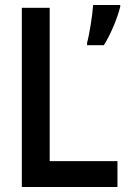

<svg xmlns="http://www.w3.org/2000/svg" viewBox="-20 -745 540 765"><path d="M327 -575V-565H394C420 -606 448 -673 459 -718V-725H351C349 -688 336 -606 327 -575ZM67 0H448V-103H178V-714H67Z"/></svg>

Font: Noto Sans Mono ExtraCondensed SemiBold
Style: Regular
Weight: 600
Width: 2
Designer: Monotype Design Team
Foundry: Monotype Imaging Inc.
Version: Version 2.014